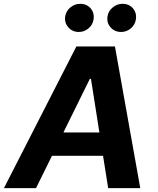

<svg xmlns="http://www.w3.org/2000/svg" viewBox="-42 -966 810 986"><path d="M143.1 0H-21.7L350.1 -727.3H548.3L678.3 0H513.5L487.2 -165.8H224.8ZM283.7 -285.9H468.4L425.1 -561.1H419.4ZM580.3 -801.8Q546.2 -801.8 525.4 -826Q504.6 -850.1 510.3 -883.2Q514.9 -909.8 537.1 -928.1Q559.3 -946.4 587 -946.4Q621.1 -946.4 641.2 -922.6Q661.2 -898.8 655.5 -865.1Q651.6 -838.8 629.8 -820.3Q608 -801.8 580.3 -801.8ZM362.9 -801.8Q329.2 -801.8 308.4 -826.2Q287.6 -850.5 293 -883.2Q297.6 -909.8 319.8 -928.1Q342 -946.4 369.7 -946.4Q403.8 -946.4 423.8 -922.6Q443.9 -898.8 438.2 -865.1Q434.3 -838.8 412.5 -820.3Q390.6 -801.8 362.9 -801.8Z"/></svg>

Font: Karasuma Gothic
Style: Bold Italic
Weight: 700
Italic angle: 9.39998°
Designer: Rasmus Andersson / Ryoko Nishizuka
Foundry: Genbu
Version: Version 1.00